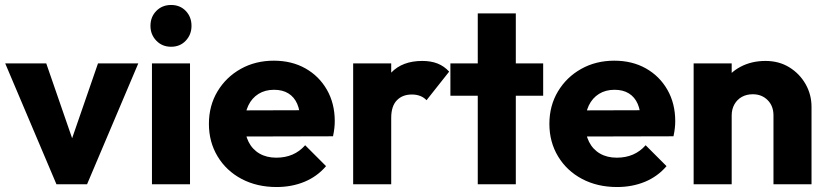

<svg xmlns="http://www.w3.org/2000/svg" viewBox="-20 -741 3327 772"><path d="M207 0 1 -486H166L306 -81H234L374 -486H536L330 0Z M591 0V-486H744V0ZM668 -553Q632 -553 608.5 -577.5Q585 -602 585 -637Q585 -673 608.5 -697Q632 -721 668 -721Q704 -721 727 -697Q750 -673 750 -637Q750 -602 727 -577.5Q704 -553 668 -553Z M1092 11Q1013 11 951.5 -21.5Q890 -54 855 -112Q820 -170 820 -243Q820 -316 854.5 -373.5Q889 -431 948 -464Q1007 -497 1081 -497Q1153 -497 1208 -466Q1263 -435 1294.5 -380Q1326 -325 1326 -254Q1326 -241 1324.5 -226.5Q1323 -212 1319 -193L900 -192V-297L1254 -298L1188 -254Q1187 -296 1175 -323.5Q1163 -351 1139.5 -365.5Q1116 -380 1082 -380Q1046 -380 1019.5 -363.5Q993 -347 978.5 -317Q964 -287 964 -244Q964 -201 979.5 -170.5Q995 -140 1023.5 -123.5Q1052 -107 1091 -107Q1127 -107 1156 -119.5Q1185 -132 1207 -157L1291 -73Q1255 -31 1204 -10Q1153 11 1092 11Z M1400 0V-486H1553V0ZM1553 -267 1489 -317Q1508 -402 1553 -449Q1598 -496 1678 -496Q1713 -496 1739.5 -485.5Q1766 -475 1786 -453L1695 -338Q1685 -349 1670 -355Q1655 -361 1636 -361Q1598 -361 1575.5 -337.5Q1553 -314 1553 -267Z M1901 0V-687H2054V0ZM1791 -356V-486H2164V-356Z M2461 11Q2382 11 2320.5 -21.5Q2259 -54 2224 -112Q2189 -170 2189 -243Q2189 -316 2223.5 -373.5Q2258 -431 2317 -464Q2376 -497 2450 -497Q2522 -497 2577 -466Q2632 -435 2663.5 -380Q2695 -325 2695 -254Q2695 -241 2693.5 -226.5Q2692 -212 2688 -193L2269 -192V-297L2623 -298L2557 -254Q2556 -296 2544 -323.5Q2532 -351 2508.5 -365.5Q2485 -380 2451 -380Q2415 -380 2388.5 -363.5Q2362 -347 2347.5 -317Q2333 -287 2333 -244Q2333 -201 2348.5 -170.5Q2364 -140 2392.5 -123.5Q2421 -107 2460 -107Q2496 -107 2525 -119.5Q2554 -132 2576 -157L2660 -73Q2624 -31 2573 -10Q2522 11 2461 11Z M3090 0V-277Q3090 -315 3066.5 -338.5Q3043 -362 3007 -362Q2982 -362 2963 -351.5Q2944 -341 2933 -321.5Q2922 -302 2922 -277L2863 -306Q2863 -363 2888 -406Q2913 -449 2957.5 -472.5Q3002 -496 3058 -496Q3112 -496 3153.5 -470.5Q3195 -445 3219 -403Q3243 -361 3243 -311V0ZM2769 0V-486H2922V0Z"/></svg>

Font: Outfit
Style: Bold
Weight: 700
Designer: Rodrigo Fuenzalida
Foundry: fragTYPE
Version: Version 1.100;gftools[0.9.27]